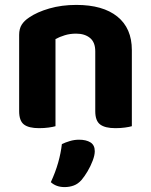

<svg xmlns="http://www.w3.org/2000/svg" viewBox="-20 -515 615 782"><path d="M517 -311V-217H368V-306Q368 -343 346.5 -360.5Q325 -378 290 -378Q265 -378 244 -371.5Q223 -365 206 -356V-217H58V-373Q58 -398 68.5 -414.5Q79 -431 99 -444Q131 -466 181 -480.5Q231 -495 291 -495Q399 -495 458 -447.5Q517 -400 517 -311ZM58 -263H206V-1Q196 2 178 4.5Q160 7 139 7Q97 7 77.5 -8Q58 -23 58 -62ZM368 -263H517V-1Q507 2 489 4.5Q471 7 450 7Q408 7 388 -8Q368 -23 368 -62ZM312 218Q298 234 280.5 240.5Q263 247 243 247Q209 247 187 227Q206 186 217 147Q228 108 232 72Q246 65 264.5 59.5Q283 54 302 54Q331 54 348.5 65Q366 76 366 101Q366 117 357.5 139.5Q349 162 336.5 183Q324 204 312 218Z"/></svg>

Font: Baloo Bhaijaan 2
Style: Bold
Weight: 700
Designer: Sanskriti Dholi, Noopur Datye and Ek Type
Foundry: Ek Type
Version: Version 1.701